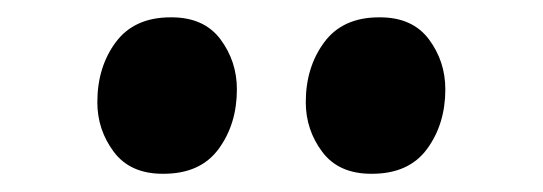

<svg xmlns="http://www.w3.org/2000/svg" viewBox="-20 -836 611 216"><path d="M163 -640.5Q126.5 -640.5 108 -665.2Q89.5 -690 89.5 -721Q89.5 -760.5 110.2 -788.5Q131 -816.5 172 -816.5H173Q209.5 -816.5 228 -791.8Q246.5 -767 246.5 -735.5Q246.5 -696.5 226 -668.5Q205.5 -640.5 164 -640.5ZM397.5 -640.5Q361 -640.5 342.5 -665.2Q324 -690 324 -721Q324 -760.5 344.8 -788.5Q365.5 -816.5 406.5 -816.5H407.5Q444 -816.5 462.5 -791.8Q481 -767 481 -735.5Q481 -696.5 460.5 -668.5Q440 -640.5 398.5 -640.5Z"/></svg>

Font: Merriweather 20pt Black
Style: Regular
Weight: 900
Version: Version 2.100